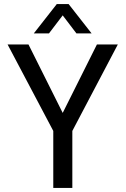

<svg xmlns="http://www.w3.org/2000/svg" viewBox="-20 -917 613 937"><path d="M17 0ZM240 -278 17 -700H119L286 -366L453 -700H555L333 -278V0H240ZM257 -897H315L427 -754H353L286 -842L219 -754H145Z"/></svg>

Font: Sarabun
Style: Regular
Weight: 400
Designer: Suppakit Chalermlarp | Katatrad Co.,Ltd.
Foundry: Cadson Demak Co.,Ltd.
Version: Version 1.000; ttfautohint (v1.6)